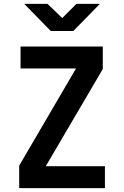

<svg xmlns="http://www.w3.org/2000/svg" viewBox="-20 -970 640 990"><path d="M79 0V-116L372 -617H86V-730H510V-614L216 -113H521V0ZM242 -810 105 -950H225L301 -877L374 -950H495L358 -810Z"/></svg>

Font: JetBrains Mono NL
Style: Bold
Weight: 700
Monospace: yes
Designer: Philipp Nurullin, Konstantin Bulenkov
Foundry: JetBrains
Version: Version 2.305; ttfautohint (v1.8.4.7-5d5b)